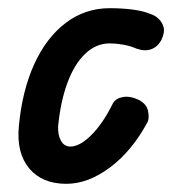

<svg xmlns="http://www.w3.org/2000/svg" viewBox="-20 -444 440 469"><path d="M142 5Q83 5 51.5 -32.5Q20 -70 26 -135Q34 -222 63.5 -287Q93 -352 140.5 -388Q188 -424 248 -424Q279 -424 305 -420.5Q331 -417 350 -409Q359 -406 367.5 -398Q376 -390 379.5 -378Q383 -366 375 -348Q366 -330 350 -324Q334 -318 314 -325Q298 -332 280.5 -335Q263 -338 248 -338Q215 -338 188.5 -313Q162 -288 145 -242.5Q128 -197 122 -136Q121 -114 129 -100Q137 -86 152 -86Q175 -86 203.5 -114.5Q232 -143 256 -192Q263 -204 280.5 -207Q298 -210 319 -200Q338 -190 341.5 -173.5Q345 -157 341 -147Q304 -77 250 -36Q196 5 142 5Z"/></svg>

Font: Edu VIC WA NT Beginner SemiBold
Style: Regular
Weight: 600
Designer: Tina and Corey Anderson
Foundry: Google for Education
Version: Version 1.003